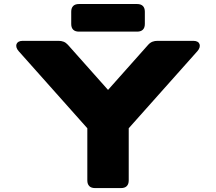

<svg xmlns="http://www.w3.org/2000/svg" viewBox="-20 -958 1101 978"><path d="M463.9 0H596.7C622.1 0 635.7 -13.7 635.7 -39.1V-304.7L985.4 -697.3C1007.3 -721.7 1000 -750 965.3 -750H783.2C763.2 -750 748 -744.6 734.9 -730L530.3 -500L325.7 -730C312.5 -744.6 297.4 -750 277.3 -750H95.2C60.5 -750 53.2 -721.7 75.2 -697.3L424.8 -304.7V-39.1C424.8 -13.7 438.5 0 463.9 0ZM381.8 -796.9H678.7C704.1 -796.9 717.8 -810.5 717.8 -835.9V-898.4C717.8 -923.8 704.1 -937.5 678.7 -937.5H381.8C356.4 -937.5 342.8 -923.8 342.8 -898.4V-835.9C342.8 -810.5 356.4 -796.9 381.8 -796.9Z"/></svg>

Font: Gyrotrope Black
Style: Regular
Weight: 900
Designer: David Moles
Version: Version 1.003;Glyphs 3.3.1 (3343)